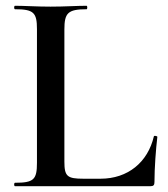

<svg xmlns="http://www.w3.org/2000/svg" viewBox="-20 -645 581 665"><path d="M203 -543C203 -600 215 -613 280 -613C283 -613 283 -625 280 -625C247 -625 204 -622 155 -622C108 -622 64 -625 32 -625C28 -625 28 -613 32 -613C97 -613 108 -601 108 -544V-81C108 -23 97 -12 32 -12C28 -12 28 0 32 0H500C512 0 515 -4 515 -15C515 -64 520 -129 525 -171C525 -174 514 -176 513 -173C492 -83 423 -26 328 -26H269C213 -26 203 -34 203 -85Z"/></svg>

Font: Cormorant SC Semi
Style: Regular
Weight: 600
Designer: Christian Thalmann (Catharsis Fonts)
Version: Version 1.000;PS 001.000;hotconv 1.0.70;makeotf.lib2.5.58329